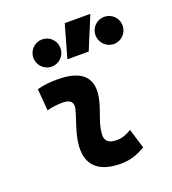

<svg xmlns="http://www.w3.org/2000/svg" viewBox="-144 -903 914 1021"><g transform="rotate(-20 312.5 -392.5)"><path d="M471.7 -142.6C438 -123 417.5 -115.7 385.3 -115.7C342.3 -115.7 320.8 -134.8 323.2 -172.4C327.6 -234.9 356 -281.2 371.1 -345.2C400.4 -465.3 343.3 -527.3 200.2 -527.3C161.6 -527.3 123 -524.4 85 -513.7L95.2 -390.6C125 -398.4 154.8 -401.9 184.6 -401.9C228 -401.9 246.1 -382.3 236.3 -345.2C222.2 -288.1 191.4 -222.7 187 -153.3C180.2 -46.4 241.2 9.8 366.2 9.8C423.3 9.8 465.3 -8.3 505.4 -31.2ZM287.1 -609.4H407.7L484.4 -794.9H339.4ZM547.9 -601.1C590.3 -601.1 624.5 -635.7 624.5 -678.2C624.5 -721.2 590.3 -754.9 547.9 -754.9C505.4 -754.9 471.2 -721.2 471.2 -678.2C471.2 -635.7 505.4 -601.1 547.9 -601.1ZM196.3 -601.1C238.8 -601.1 272.9 -635.7 272.9 -678.2C272.9 -721.2 238.8 -754.9 196.3 -754.9C154.3 -754.9 119.6 -721.2 119.6 -678.2C119.6 -635.7 154.3 -601.1 196.3 -601.1Z"/></g></svg>

Font: Cascadia Code NF
Style: Bold Italic
Weight: 700
Italic angle: -10°
Monospace: yes
Designer: Aaron Bell
Foundry: Saja Typeworks
Version: Version 2404.023